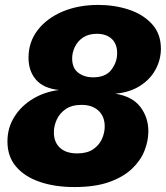

<svg xmlns="http://www.w3.org/2000/svg" viewBox="-20 -736 665 769"><path d="M278.3 13.2Q199.7 13.2 139.2 -7.6Q78.6 -28.3 44.2 -68.8Q9.8 -109.4 9.8 -169.4Q9.8 -224.1 37.6 -268.3Q65.4 -312.5 112.5 -340.6Q159.7 -368.7 216.3 -375.5Q153.8 -382.3 124 -417Q94.2 -451.7 94.2 -504.9Q94.2 -567.4 130.6 -615Q167 -662.6 230.2 -689.5Q293.5 -716.3 374 -716.3Q438 -716.3 495.1 -697.8Q552.2 -679.2 588.4 -640.1Q624.5 -601.1 624.5 -540Q624 -495.6 602.5 -456.5Q581.1 -417.5 540 -391.6Q499 -365.7 441.4 -360.8Q509.8 -350.1 542 -307.9Q574.2 -265.6 574.2 -210Q574.2 -171.4 558.6 -132.1Q543 -92.8 508.3 -59.8Q473.6 -26.9 417 -6.8Q360.4 13.2 278.3 13.2ZM353 -426.3Q403.3 -426.3 426.3 -456.8Q449.2 -487.3 449.2 -522.9Q449.2 -560.5 427.2 -580.6Q405.3 -600.6 368.2 -600.6Q334.5 -600.6 312.5 -585.7Q290.5 -570.8 279.8 -548.1Q269 -525.4 269 -502Q269 -463.4 293.2 -444.8Q317.4 -426.3 353 -426.3ZM289.1 -121.6Q328.6 -121.6 352.8 -137.9Q377 -154.3 388.2 -179.2Q399.4 -204.1 399.4 -229.5Q399.4 -269.5 374.5 -292.7Q349.6 -315.9 306.6 -315.9Q267.1 -315.9 242.7 -298.8Q218.3 -281.7 207 -256.3Q195.8 -231 195.8 -205.6Q195.8 -166.5 220.2 -144Q244.6 -121.6 289.1 -121.6Z"/></svg>

Font: Schibsted Grotesk ExtraBold
Style: Italic
Weight: 800
Italic angle: -12°
Designer: Bakken & Baeck AS, Henrik Kongsvoll
Foundry: Schibsted ASA
Version: Version 1.100; ttfautohint (v1.8.4.7-5d5b);gftools[0.9.25]